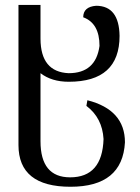

<svg xmlns="http://www.w3.org/2000/svg" viewBox="-20 -501 558 766"><path d="M261.2 244.1Q53.7 244.1 53.7 77.6V-481.4H141.6V-346.2Q142.1 -213.9 253.9 -209Q362.3 -209 377 -317.9Q377 -408.2 312 -432.1Q312 -474.1 363.8 -478Q455.1 -477.5 457 -357.9Q457 -174.8 254.4 -174.8Q186 -174.8 141.6 -209V62.5Q141.6 206.5 259.8 206.5Q388.2 206.5 393.1 53.7Q388.2 -30.8 324.7 -78.6L328.6 -101.1Q478.5 -63 478.5 66.9Q468.8 244.1 261.2 244.1Z"/></svg>

Font: Almanac
Style: Regular
Weight: 400
Designer: Eden's Almanac
Version: Version 3.501;March 28, 2021;FontCreator 13.0.0.2683 64-bit